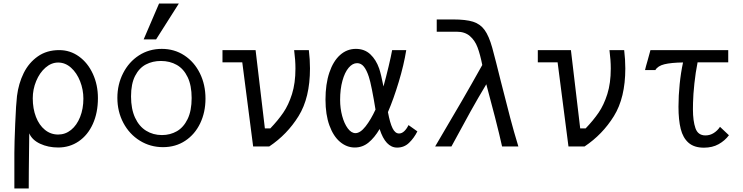

<svg xmlns="http://www.w3.org/2000/svg" viewBox="-20 -836 4240 1096"><path d="M62 240V38Q62 -15.5 66.8 -129.5Q71.5 -243.5 77 -288Q86 -359.5 115.2 -418.8Q144.5 -478 195.8 -514Q247 -550 318 -550Q380.5 -550 431 -513.5Q481.5 -477 510.2 -414.2Q539 -351.5 539 -276Q539 -192.5 510 -128.5Q481 -64.5 429.2 -29.2Q377.5 6 312 6Q255 6 209 -15.5Q163 -37 147 -75Q145.5 0 144.5 140.5Q144.5 204 144 240ZM456 -273Q456 -324.5 437.2 -372.2Q418.5 -420 385.5 -449.5Q352.5 -479 312 -479Q273 -479 239.5 -449.8Q206 -420.5 186.5 -373.2Q167 -326 167 -275Q167 -216 185.2 -168.8Q203.5 -121.5 236.5 -94.8Q269.5 -68 312 -68Q353 -68 385.8 -94.5Q418.5 -121 437.2 -168Q456 -215 456 -273Z M650 -277.5Q650 -354 682.8 -418.2Q715.5 -482.5 773.2 -519.8Q831 -557 903.5 -557Q975.5 -557 1032.2 -519.8Q1089 -482.5 1121 -417.8Q1153 -353 1153 -273Q1153 -195.5 1122.8 -132.2Q1092.5 -69 1037.5 -32.5Q982.5 4 910.5 4Q838 4 778.2 -33Q718.5 -70 684.2 -134.5Q650 -199 650 -277.5ZM1074 -276.5Q1074 -348 1051.2 -395.5Q1028.5 -443 989 -465.5Q949.5 -488 898.5 -488Q851 -488 812.8 -468Q774.5 -448 751.2 -402.8Q728 -357.5 728 -285.5Q728 -214 751 -164.2Q774 -114.5 814 -89.8Q854 -65 904.5 -65Q951.5 -65 989.8 -87Q1028 -109 1051 -156.5Q1074 -204 1074 -276.5ZM800 -611 888 -816H1001L871 -611Z M1363 -480H1250V-550H1439L1492 -103H1523Q1567 -149 1597 -192.8Q1627 -236.5 1646.8 -299Q1666.5 -361.5 1666.5 -444.5Q1666.5 -492.5 1659 -550H1743Q1749.5 -496.5 1749.5 -445.5Q1749.5 -278 1684.2 -173Q1619 -68 1517 0H1425Z M1838 -267.5Q1838 -356 1860 -421.5Q1882 -487 1921.2 -522Q1960.5 -557 2011.5 -557Q2061 -557 2094 -526Q2127 -495 2144.5 -444.5Q2155.5 -411.5 2169 -342.5Q2184 -396.5 2198.2 -456.2Q2212.5 -516 2218.5 -550H2299Q2285.5 -465.5 2256.2 -368.5Q2227 -271.5 2194.5 -196Q2206 -134 2220.8 -104Q2235.5 -74 2258 -74Q2273.5 -74 2287.2 -86.8Q2301 -99.5 2312 -122L2362.5 -86Q2343.5 -48 2315.2 -20.8Q2287 6.5 2247 6.5Q2181 6.5 2147 -99.5Q2117.5 -49.5 2083.2 -21.8Q2049 6 2005 6Q1959.5 6 1921.2 -26Q1883 -58 1860.5 -119.8Q1838 -181.5 1838 -267.5ZM2009 -76Q2036.5 -76 2066.8 -114.5Q2097 -153 2123.5 -210.5Q2113.5 -273 2103.2 -324.2Q2093 -375.5 2085.5 -397.5Q2073 -436 2057 -455.8Q2041 -475.5 2018.5 -475.5Q1992.5 -475.5 1970.2 -449.2Q1948 -423 1934.8 -375.2Q1921.5 -327.5 1921.5 -265.5Q1921.5 -218 1933.2 -174.2Q1945 -130.5 1965.2 -103.2Q1985.5 -76 2009 -76Z M2733 -465Q2721 -525.5 2706 -565.5Q2691 -605.5 2662.2 -630.2Q2633.5 -655 2587 -655H2473V-725H2566Q2639.5 -725 2680.5 -712Q2721.5 -699 2746.2 -665Q2771 -631 2790 -563Q2810 -489.5 2838.5 -373.5Q2873 -237 2892.8 -162Q2912.5 -87 2939 0H2846Q2832 -64 2805.5 -167.5Q2779 -271 2756 -355Q2709 -277 2665.5 -198.8Q2622 -120.5 2557 0H2464Q2562 -166 2616.2 -259.5Q2670.5 -353 2733 -465Z M3163 -480H3050V-550H3239L3292 -103H3323Q3367 -149 3397 -192.8Q3427 -236.5 3446.8 -299Q3466.5 -361.5 3466.5 -444.5Q3466.5 -492.5 3459 -550H3543Q3549.5 -496.5 3549.5 -445.5Q3549.5 -278 3484.2 -173Q3419 -68 3317 0H3225Z M3677 -491.5Q3685.5 -520.5 3693 -550H4137V-480H3962Q3950.5 -422.5 3943.8 -359.5Q3937 -296.5 3936 -249L3935.5 -212Q3935.5 -146 3949.8 -104.5Q3964 -63 4007 -63Q4033 -63 4054.5 -76.8Q4076 -90.5 4090 -112L4141 -64Q4118 -33 4082.2 -13Q4046.5 7 3998 7Q3942.5 7 3910.5 -21Q3878.5 -49 3865.8 -100Q3853 -151 3853 -227Q3853 -289.5 3859.8 -355.8Q3866.5 -422 3879 -479.5Q3810.5 -478.5 3772.8 -469.2Q3735 -460 3721 -436H3662Q3666 -454.5 3677 -491.5Z"/></svg>

Font: JuliaMono
Style: Regular
Weight: 400
Monospace: yes
Designer: cormullion
Foundry: corm
Version: Version 0.055; ttfautohint (v1.8.4)